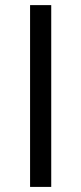

<svg xmlns="http://www.w3.org/2000/svg" viewBox="-20 -734 319 754"><path d="M98.1 0V-713.9H181.2V0Z"/></svg>

Font: f09607729
Style: Regular
Weight: 400
Foundry: Ascender Corporation
Version: Version 1.10